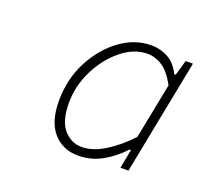

<svg xmlns="http://www.w3.org/2000/svg" viewBox="-71 -815 526 495"><g transform="rotate(20 192.0 -568.0)"><path d="M186 -402Q144 -402 118 -431.5Q92 -461 92 -518Q92 -578 117.5 -627Q143 -676 183 -705Q223 -734 268 -734Q292 -734 313.5 -722.5Q335 -711 348 -684H352L364 -726H384L322 -410H300L310 -462H306Q281 -435 251 -418.5Q221 -402 186 -402ZM188 -426Q218 -426 252 -447.5Q286 -469 314 -500L344 -652Q326 -685 306.5 -697.5Q287 -710 266 -710Q229 -710 195 -682.5Q161 -655 139.5 -612Q118 -569 118 -522Q118 -473 138 -449.5Q158 -426 188 -426Z"/></g></svg>

Font: Source Sans 3 ExtraLight
Style: Italic
Weight: 250
Italic angle: -11°
Designer: Paul D. Hunt
Foundry: Adobe
Version: Version 3.046;hotconv 1.0.118;makeotfexe 2.5.65603